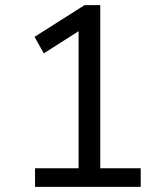

<svg xmlns="http://www.w3.org/2000/svg" viewBox="-20 -725 640 745"><path d="M116 0V-72H285V-634L329 -632L150 -518L114 -582L308 -705H369V-72H526V0Z"/></svg>

Font: Nunito Sans 11pt
Style: Regular
Weight: 400
Version: Version 3.101;gftools[0.9.27]